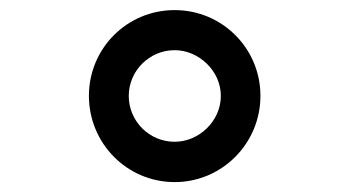

<svg xmlns="http://www.w3.org/2000/svg" viewBox="-20 -640 707 388"><path d="M333 -272C428.7 -272 506.3 -350.1 506.3 -446.3C506.3 -542.5 428.7 -619.6 333 -619.6C236.8 -619.6 159.7 -542.5 159.7 -446.3C159.7 -350.1 236.8 -272 333 -272ZM333 -353.5C281.7 -353.5 240.2 -395 240.2 -446.3C240.2 -496.6 281.7 -538.6 333 -538.6C381.8 -538.6 426.3 -496.6 426.3 -446.3C426.3 -395 381.8 -353.5 333 -353.5Z"/></svg>

Font: Atomic Age
Style: Regular
Weight: 400
Designer: James Grieshaber
Foundry: James Grieshaber
Version: Version 1.002